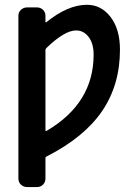

<svg xmlns="http://www.w3.org/2000/svg" viewBox="-20 -550 540 790"><path d="M167 -343.8V-13.7Q167 -9.8 171.9 -11.7Q365.2 -125 365.2 -325.2Q365.2 -371.1 344.7 -397.9Q324.2 -424.8 293 -424.8Q246.1 -424.8 170.9 -352.5Q167 -348.6 167 -343.8ZM91.8 219.7Q77.1 219.7 66.4 210Q55.7 200.2 55.7 184.6V-485.4Q55.7 -500 66.4 -509.8Q77.1 -519.5 91.8 -519.5H131.8Q146.5 -519.5 156.7 -509.8Q167 -500 167 -485.4V-460Q167 -459 168 -458Q168.9 -457 169.9 -458Q258.8 -530.3 337.9 -530.3Q396.5 -530.3 435.1 -480Q473.6 -429.7 473.6 -345.7Q473.6 -201.2 400.4 -93.3Q327.1 14.6 171.9 93.8Q167 95.7 167 100.6V184.6Q167 199.2 157.2 209.5Q147.5 219.7 131.8 219.7Z"/></svg>

Font: Rounded-L Mgen+ 1m medium
Style: Regular
Weight: 500
Designer: [Source Han Sans]
Ryoko NISHIZUKA  (kana & ideographs); Paul D. Hunt (Latin, Greek & Cyrillic); Wenlong ZHANG  (bopomofo
Version: Version 1.059.20150602